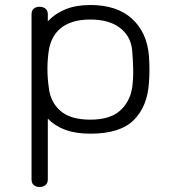

<svg xmlns="http://www.w3.org/2000/svg" viewBox="-20 -446 705 767"><path d="M341 -426Q447 -426 507 -371.5Q567 -317 575 -223Q577 -198 577 -168.5Q577 -139 575 -115Q569 -21 514.5 33.5Q460 88 341 88Q282 88 240.5 72.5Q199 57 171 28V271Q171 286 161.5 293.5Q152 301 138 301Q124 301 115 293.5Q106 286 106 271V-389Q106 -404 115 -411.5Q124 -419 138 -419Q152 -419 161.5 -411.5Q171 -404 171 -389V-361Q200 -392 242 -409Q284 -426 341 -426ZM508 -244Q503 -301 459.5 -334.5Q416 -368 341 -368Q300 -368 270.5 -358.5Q241 -349 221.5 -332.5Q202 -316 190.5 -293.5Q179 -271 175 -244Q164 -172 175 -96Q181 -39 221 -3.5Q261 32 341 32Q419 32 459 -3.5Q499 -39 508 -96Q513 -131 512 -171.5Q511 -212 508 -244Z"/></svg>

Font: Cafe24 Ssurround air
Style: Light
Weight: 300
Designer: Cafe24 thkim, hmlim, mnelim, sdjeong, hskwak & 4IRTF
Foundry: Cafe24
Version: Version 1.001